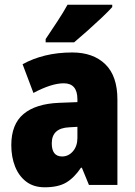

<svg xmlns="http://www.w3.org/2000/svg" viewBox="-20 -786 573 816"><path d="M287 -563Q376 -563 427.5 -513Q479 -463 479 -363V0H358L328 -73H324Q295 -30 261 -10Q227 10 170 10Q123 10 91.5 -14Q60 -38 44 -78.5Q28 -119 28 -169Q28 -258 80 -301.5Q132 -345 231 -349L309 -352V-364Q309 -432 251 -432Q199 -432 122 -391L76 -513Q119 -537 172 -550Q225 -563 287 -563ZM275 -245Q200 -242 200 -177Q200 -121 244 -121Q271 -121 290 -143Q309 -165 309 -200V-247ZM457 -756Q441 -738 412.5 -711Q384 -684 352.5 -656Q321 -628 295 -606H174V-620Q198 -656 223.5 -694.5Q249 -733 267 -766H457Z"/></svg>

Font: Noto Sans Ethiopic Condensed Black
Style: Regular
Weight: 900
Width: 3
Designer: Monotype Design Team
Foundry: Monotype Imaging Inc.
Version: Version 2.102; ttfautohint (v1.8.4.7-5d5b)